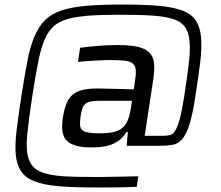

<svg xmlns="http://www.w3.org/2000/svg" viewBox="-20 -716 971 844"><path d="M395 108Q301 108 237 102.5Q173 97 133 81.5Q93 66 73.5 38Q54 10 49.5 -34.5Q45 -79 53 -143Q61 -207 74 -294Q88 -382 100 -445.5Q112 -509 130.5 -553.5Q149 -598 176.5 -626Q204 -654 249 -669.5Q294 -685 360 -690.5Q426 -696 519 -696Q613 -696 676.5 -690.5Q740 -685 780.5 -670Q821 -655 840 -627Q859 -599 863.5 -554.5Q868 -510 860.5 -446Q853 -382 839 -294Q827 -214 813 -169.5Q799 -125 780.5 -104Q762 -83 737 -79Q712 -75 676 -75H537L542 -136H536Q522 -113 504 -99.5Q486 -86 465.5 -79Q445 -72 423 -70Q401 -68 380 -68Q306 -68 275.5 -95.5Q245 -123 256 -197Q262 -234 271.5 -259Q281 -284 298.5 -299Q316 -314 342.5 -320.5Q369 -327 408 -327Q419 -327 438 -326.5Q457 -326 479.5 -325.5Q502 -325 525.5 -324.5Q549 -324 568 -323L572 -349Q578 -385 577 -405.5Q576 -426 564 -436.5Q552 -447 526.5 -449.5Q501 -452 458 -452Q445 -452 425.5 -451Q406 -450 386.5 -449Q367 -448 349.5 -446.5Q332 -445 323 -444L332 -506Q370 -511 412 -514.5Q454 -518 496 -518Q556 -518 590.5 -509Q625 -500 641 -480Q657 -460 658 -428Q659 -396 651 -349L616 -119H694Q713 -119 726.5 -122Q740 -125 750.5 -142Q761 -159 770.5 -194.5Q780 -230 790 -294Q805 -389 811.5 -451.5Q818 -514 810.5 -553.5Q803 -593 778.5 -613Q754 -633 705 -641Q671 -647 623.5 -649Q576 -651 511 -651Q454 -651 409.5 -649.5Q365 -648 331 -643Q274 -636 240 -617.5Q206 -599 185 -560Q164 -521 150.5 -456.5Q137 -392 122 -294Q106 -189 99.5 -122.5Q93 -56 106 -17.5Q119 21 155 37.5Q191 54 260 59Q308 62 402 62Q425 62 453.5 61.5Q482 61 509.5 60.5Q537 60 558.5 59.5Q580 59 588 59L581 105Q565 106 547 106.5Q529 107 507 107.5Q485 108 458 108Q431 108 395 108ZM418 -130Q453 -130 477 -135Q501 -140 517 -153Q533 -166 542 -188.5Q551 -211 556 -245L560 -273H420Q396 -273 381 -270.5Q366 -268 356.5 -260.5Q347 -253 342 -239Q337 -225 334 -202Q331 -180 332 -165.5Q333 -151 342 -143.5Q351 -136 369.5 -133Q388 -130 418 -130Z"/></svg>

Font: Azeri Sans
Style: Italic
Weight: 400
Designer: Hector Gatti & Omnibus-Type (original fonts) / Cristiano Sobral (main changes and remastering)
Foundry: Omnibus-Type
Version: Version 0.07;August 21, 2020;FontCreator 13.0.0.2681 64-bit;